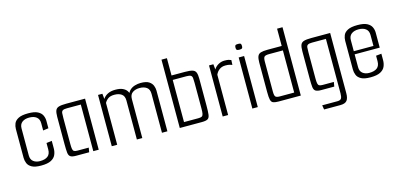

<svg xmlns="http://www.w3.org/2000/svg" viewBox="-70 -1082 3554 1707"><g transform="rotate(-15 1707.0 -228.0)"><path d="M185 4Q129 4 100 -12Q71 -28 61 -53Q51 -78 51 -103V-368Q51 -394 61 -418.5Q71 -443 101.5 -459Q132 -475 192 -475Q249 -475 279 -459.5Q309 -444 320.5 -419.5Q332 -395 332 -368V-300L282 -293V-360Q282 -398 257.5 -417Q233 -436 191 -436Q150 -436 125.5 -417Q101 -398 101 -360V-112Q101 -74 125 -55.5Q149 -37 185 -37Q232 -37 257 -56.5Q282 -76 282 -119V-178L332 -184V-115Q332 -83 320 -56Q308 -29 276.5 -12.5Q245 4 185 4Z M507 0Q472 0 456 -10Q440 -20 437 -47.5Q434 -75 434 -127V-377Q434 -416 442 -436Q450 -456 473 -463Q496 -470 541 -470H715V0H665V-429H538Q510 -429 498.5 -422Q487 -415 485.5 -398.5Q484 -382 484 -353V-115Q484 -84 487 -68Q490 -52 500 -46.5Q510 -41 531 -41H634L627 0Z M835 0V-472H875L880 -423Q896 -448 924.5 -462.5Q953 -477 995 -477Q1036 -477 1060.5 -466Q1085 -455 1098 -437.5Q1111 -420 1114 -401L1102 -392Q1108 -424 1127.5 -442.5Q1147 -461 1174 -469Q1201 -477 1227 -477Q1279 -477 1304 -460.5Q1329 -444 1338 -420.5Q1347 -397 1347 -375V0H1297V-358Q1297 -400 1272 -418Q1247 -436 1207 -436Q1169 -436 1142.5 -418Q1116 -400 1116 -358V0H1066V-359Q1066 -400 1041 -418Q1016 -436 975 -436Q938 -436 917.5 -421.5Q897 -407 885 -385V0Z M1461 0V-629H1511V-470H1635Q1680 -470 1703 -463Q1726 -456 1734 -436Q1742 -416 1742 -377V-131Q1742 -77 1738.5 -48.5Q1735 -20 1719 -10Q1703 0 1664 0ZM1511 -41H1643Q1665 -41 1675 -46.5Q1685 -52 1688.5 -68Q1692 -84 1692 -115V-353Q1692 -382 1690 -398.5Q1688 -415 1677 -422Q1666 -429 1638 -429H1511Z M1856 0V-470H1896L1901 -421Q1917 -447 1943.5 -461.5Q1970 -476 1999 -476Q2023 -476 2036 -473Q2049 -470 2060 -465L2058 -421Q2045 -426 2031 -429Q2017 -432 1996 -432Q1964 -432 1941 -415.5Q1918 -399 1906 -371V0Z M2129 0V-470H2179V0ZM2154 -535Q2135 -535 2129.5 -540.5Q2124 -546 2124 -561Q2124 -577 2129.5 -582.5Q2135 -588 2154 -588Q2173 -588 2178.5 -582.5Q2184 -577 2184 -561Q2184 -546 2178.5 -540.5Q2173 -535 2154 -535Z M2370 0Q2339 0 2322 -6.5Q2305 -13 2299.5 -36Q2294 -59 2294 -106V-379Q2294 -416 2302 -436Q2310 -456 2331.5 -463Q2353 -470 2395 -470H2525V-629H2575V0ZM2525 -41V-429H2400Q2365 -429 2354.5 -419Q2344 -409 2344 -374V-99Q2344 -61 2354 -51Q2364 -41 2392 -41Z M2743 173 2736 133H2875Q2904 133 2912.5 118.5Q2921 104 2921 72V-429H2794Q2766 -429 2754.5 -422Q2743 -415 2741.5 -398.5Q2740 -382 2740 -353V-115Q2740 -84 2743 -68Q2746 -52 2756 -46.5Q2766 -41 2787 -41H2890L2883 0H2763Q2728 0 2712 -10Q2696 -20 2693 -47.5Q2690 -75 2690 -127V-377Q2690 -416 2698 -436Q2706 -456 2729 -463Q2752 -470 2797 -470H2971V84Q2971 130 2954 151.5Q2937 173 2892 173Z M3216 4Q3160 4 3131 -12Q3102 -28 3092 -53Q3082 -78 3082 -103V-368Q3082 -394 3092 -418.5Q3102 -443 3132.5 -459Q3163 -475 3223 -475Q3280 -475 3310 -459.5Q3340 -444 3351.5 -419.5Q3363 -395 3363 -368V-254L3313 -252V-360Q3313 -398 3288.5 -417Q3264 -436 3222 -436Q3181 -436 3156.5 -417Q3132 -398 3132 -360V-112Q3132 -74 3156 -55.5Q3180 -37 3216 -37Q3263 -37 3288 -56.5Q3313 -76 3313 -119V-169L3363 -174V-115Q3363 -83 3351 -56Q3339 -29 3307.5 -12.5Q3276 4 3216 4ZM3090 -230V-259H3363V-230Z"/></g></svg>

Font: Smooch Sans Thin
Style: Regular
Weight: 400
Version: Version 1.010